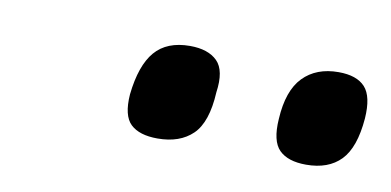

<svg xmlns="http://www.w3.org/2000/svg" viewBox="-30 -807 485 238"><g transform="rotate(10 212.0 -688.0)"><path d="M362 -628Q339 -628 328 -639Q317 -650 319 -678Q321 -714 337.5 -731Q354 -748 382 -748Q405 -748 415.5 -736.5Q426 -725 424 -697Q421 -660 405.5 -644Q390 -628 362 -628ZM175 -628Q152 -628 141 -638.5Q130 -649 132 -676Q136 -713 151 -730.5Q166 -748 195 -748Q218 -748 229.5 -736.5Q241 -725 237 -697Q235 -659 219 -643.5Q203 -628 175 -628Z"/></g></svg>

Font: Georama ExtraCondensed Thin SemiBold
Style: Italic
Weight: 600
Italic angle: -9°
Version: Version 1.001